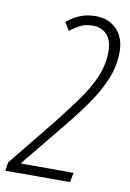

<svg xmlns="http://www.w3.org/2000/svg" viewBox="-117 -776 562 828"><g transform="rotate(10 164.0 -362.0)"><path d="M-34.2 0 -28.3 -37.6 142.6 -248.5Q189.9 -308.6 229 -362.8Q268.1 -417 291.3 -470.7Q314.5 -524.4 314.5 -583Q314.5 -631.8 291.3 -656.7Q268.1 -681.6 228.5 -681.6Q197.8 -681.6 174.6 -669.7Q151.4 -657.7 130.4 -641.1L109.4 -676.8Q131.3 -695.8 162.6 -710Q193.8 -724.1 236.3 -724.1Q291.5 -724.1 326.9 -688Q362.3 -651.9 362.3 -588.9Q362.3 -528.3 338.4 -470.2Q314.5 -412.1 273.9 -354.2Q233.4 -296.4 183.6 -235.8L27.8 -45.4V-42H257.3L249 0Z"/></g></svg>

Font: Open Sans Condensed Light
Style: Italic
Weight: 300
Width: 3
Italic angle: -12°
Designer: Monotype Design Team
Foundry: Monotype Imaging Inc.
Version: Version 3.000; ttfautohint (v1.8.4)